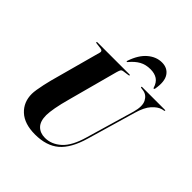

<svg xmlns="http://www.w3.org/2000/svg" viewBox="-239 -1071 1247 1247"><g transform="rotate(45 385.0 -447.0)"><path d="M531.5 -215 628.5 -547.5Q647 -613.5 629 -648.2Q611 -683 576 -688.5L556.5 -691.5Q550 -692 550 -696Q550 -700 556.5 -700H764Q769.5 -700 769.5 -697Q769.5 -693.5 763 -692L748.5 -689Q718.5 -681 688.5 -648Q658.5 -615 639 -546.5L542.5 -214.5Q508 -94.5 446.5 -42.2Q385 10 281 10Q183 10 131 -38.2Q79 -86.5 79.5 -163Q79.5 -177.5 83.5 -203Q87.5 -228.5 93.8 -257.2Q100 -286 106.5 -310.5L203 -665Q208 -683 187 -686L145 -691.5Q138.5 -692.5 138.5 -696Q138.5 -700 145 -700H439Q444.5 -700 444.5 -697Q444.5 -693 438 -692L393 -685.5Q384 -684 379.5 -677.5Q375 -671 369.5 -652L278 -312Q259.5 -245 251.8 -201.8Q244 -158.5 243.5 -131Q243.5 -74 270.5 -47Q297.5 -20 342 -20Q401.5 -20 451.5 -64.8Q501.5 -109.5 531.5 -215ZM512 -820.5Q468.5 -820.5 436.2 -802.5Q404 -784.5 375 -749.5Q372 -745.5 369 -745.5Q363.5 -745.5 366.5 -752.5Q392 -828.5 436.8 -866.5Q481.5 -904.5 533.5 -904.5Q584.5 -904.5 610 -866.5Q635.5 -828.5 622 -752.5Q620.5 -745.5 615.5 -745.5Q612.5 -745.5 611.5 -749.5Q600 -787.5 575 -804Q550 -820.5 512 -820.5Z"/></g></svg>

Font: Fraunces 144pt S000
Style: Bold Italic
Weight: 700
Italic angle: -16°
Version: Version 1.000; ttfautohint (v1.8.3)